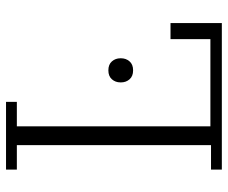

<svg xmlns="http://www.w3.org/2000/svg" viewBox="-78 -660 738 621"><g transform="rotate(-90 290.5 -349.0)"><path d="M53 -35H132V-663H53V-698H272V-663H193V-37H475V-166H527V0H53ZM374 -287Q355 -287 345 -298.5Q335 -310 335 -326V-328Q335 -344 345 -355.5Q355 -367 374 -367Q393 -367 403 -355.5Q413 -344 413 -328V-326Q413 -310 403 -298.5Q393 -287 374 -287Z"/></g></svg>

Font: IBM Plex Serif Light
Style: Regular
Weight: 300
Designer: Mike Abbink, Paul van der Laan, Pieter van Rosmalen
Foundry: Bold Monday
Version: Version 3.001